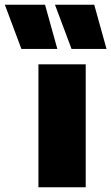

<svg xmlns="http://www.w3.org/2000/svg" viewBox="-100 -792 470 812"><path d="M62.5 0V-520H262.5V0ZM350.5 -585H202.5L132.5 -772H298.5ZM142.5 -585H-9.5L-79.5 -772H90.5Z"/></svg>

Font: Geologica Black
Style: Regular
Weight: 900
Designer: Sindre Bremnes, Frode Helland
Foundry: Monokrom Skriftforlag AS
Version: Version 1.010;gftools[0.9.28]